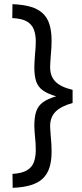

<svg xmlns="http://www.w3.org/2000/svg" viewBox="-20 -775 392 923"><path d="M41 128 40 61Q86 58 110 43.5Q134 29 143 4Q152 -21 152 -54Q152 -70 151 -87Q150 -104 148 -122Q147 -135 146 -147.5Q145 -160 145 -170Q145 -212 154 -239Q163 -266 186 -283Q209 -300 250 -312Q209 -324 186 -340.5Q163 -357 154 -383.5Q145 -410 145 -452Q145 -463 146 -478.5Q147 -494 148 -510Q150 -528 151 -545Q152 -562 152 -575Q152 -609 142.5 -633.5Q133 -658 109 -672Q85 -686 39 -688L40 -755Q91 -753 127 -742.5Q163 -732 185.5 -711Q208 -690 218 -657.5Q228 -625 228 -579Q228 -564 227 -545Q226 -526 224 -507Q223 -491 222 -476.5Q221 -462 221 -452Q221 -409 246 -383Q271 -357 329 -343V-280Q272 -264 246.5 -237.5Q221 -211 221 -169Q221 -161 222 -148Q223 -135 224 -120Q226 -102 227 -83Q228 -64 228 -47Q228 -2 218 30Q208 62 186 83Q164 104 128 115Q92 126 41 128Z"/></svg>

Font: Cairo Play
Style: Regular
Weight: 400
Designer: Mohamed Gaber, Accademia di Belle Arti di Urbino
Foundry: Kief Type Foundry, Accademia di Belle Arti di Urbino
Version: Version 3.119